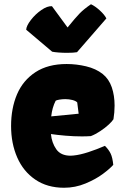

<svg xmlns="http://www.w3.org/2000/svg" viewBox="-20 -883 596 913"><path d="M296.9 -578.6Q343.3 -578.6 389.6 -567.6Q436 -556.6 468.3 -531.2Q498 -507.3 511.5 -468Q524.9 -428.7 524.9 -380.9Q524.9 -349.1 519.5 -315.9Q513.7 -306.2 496.6 -290.3Q479.5 -274.4 456.5 -259.3Q433.6 -244.1 412.1 -235.8Q391.6 -234.4 369.6 -234.4Q331.1 -234.4 291.5 -237.8Q252 -241.2 222.2 -245.6Q226.1 -204.1 247.6 -173.3Q269 -142.6 315.9 -142.6Q320.3 -142.6 330.1 -143.6Q359.9 -146.5 399.7 -159.4Q439.5 -172.4 479 -189.5Q497.6 -170.9 506.3 -152.3Q515.1 -133.8 518.6 -99.1Q503.4 -81.5 469.5 -56.2Q435.5 -30.8 386.7 -10.5Q337.9 9.8 284.7 9.8Q204.6 9.8 147.7 -29.1Q90.8 -67.9 61.8 -134.5Q32.7 -201.2 32.7 -283.7Q32.7 -368.2 61 -434.6Q89.4 -501 148.7 -539.8Q208 -578.6 296.9 -578.6ZM347.2 -396Q340.3 -403.3 324.2 -407.5Q308.1 -411.6 290.5 -411.6Q276.4 -411.6 262 -409.2Q247.6 -406.7 244.6 -403.8Q228 -371.1 223.6 -329.6L354 -342.3ZM104.5 -741.7Q105.5 -760.3 126.7 -787.8Q147.9 -815.4 176.5 -835.2Q205.1 -855 227.1 -853.5L301.3 -752.4Q338.9 -798.8 358.9 -819.3Q378.9 -839.8 412.6 -862.8Q432.1 -854 454.6 -833.5Q477.1 -813 485.8 -795.4L346.2 -634.8Q330.1 -631.8 298.8 -631.8Q278.3 -631.8 258.8 -633.3Q239.3 -634.8 228 -637.2Z"/></svg>

Font: Kavoon
Style: Regular
Weight: 400
Designer: Viktoriya Grabowska
Foundry: Viktoriya Grabowska
Version: Version 1.004; ttfautohint (v1.4.1)